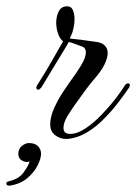

<svg xmlns="http://www.w3.org/2000/svg" viewBox="-20 -430 431 608"><path d="M190 10Q170 10 154.5 -2Q139 -14 139 -36Q139 -61 152.5 -90Q166 -119 182 -142.5Q198 -166 203 -173Q221 -197 236.5 -222.5Q252 -248 252 -264Q252 -279 239 -283Q228 -287 216 -291.5Q204 -296 198 -297Q195 -292 184 -273.5Q173 -255 158.5 -231.5Q144 -208 131 -186Q118 -164 111 -153Q105 -146 101 -146Q97 -146 95.5 -150Q94 -154 97 -159Q127 -206 150 -247Q173 -288 180 -299Q170 -306 164 -323Q158 -340 158 -358Q158 -378 166 -394Q174 -410 193 -410Q206 -410 211 -397.5Q216 -385 216 -369Q216 -355 213 -342Q210 -329 208 -324L201 -308Q213 -307 237 -304Q261 -301 287 -297Q302 -295 311.5 -286Q321 -277 321 -262Q321 -247 311 -226Q301 -205 277 -178Q265 -164 248 -141Q231 -118 216 -96.5Q201 -75 194 -63Q181 -42 181 -25Q181 -6 202 -6Q225 -6 251 -23.5Q277 -41 302 -67Q327 -93 346.5 -118.5Q366 -144 375 -159Q379 -166 386 -166Q391 -166 391 -161Q391 -156 389 -153Q379 -138 356.5 -108Q334 -78 303 -47.5Q272 -17 234 0Q222 5 210 7.5Q198 10 190 10ZM10 158Q0 158 0 151Q0 146 8 144Q39 137 54 117Q69 97 74 81Q68 83 65 83Q56 83 47 76.5Q38 70 38 57Q38 41 49.5 32Q61 23 71 23Q91 23 100.5 33Q110 43 110 57Q110 72 99 94Q88 116 66 134.5Q44 153 10 158Z"/></svg>

Font: Fleur De Leah
Style: Regular
Weight: 400
Designer: Robert E. Leuschke
Foundry: Robert E. Leuschke
Version: Version 1.010; ttfautohint (v1.8.3)